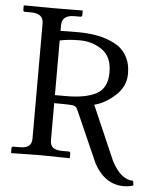

<svg xmlns="http://www.w3.org/2000/svg" viewBox="-53 -691 670 839"><g transform="rotate(5 282.0 -271.5)"><path d="M497.1 -388.2Q497.1 -331.1 452.1 -291Q407.2 -251 361.8 -240.2L465.8 -1Q506.8 76.2 560.1 76.2L563 96.2Q545.9 103 521 103Q439 103 391.1 17.1L288.1 -215.8Q283.2 -227.1 268.1 -229.5Q252.9 -231.9 187 -231.9V-69.8Q187 -46.9 199.5 -36.9Q211.9 -26.9 242.2 -26.9H268.1Q275.9 -26.9 275.9 -19V0L273.9 2Q188 0 147.9 0L20 2L18.1 0V-19Q18.1 -26.9 24.9 -26.9H51.8Q81.5 -26.9 93.8 -37.4Q106 -47.9 106 -69.8V-574.2Q106 -618.2 51.8 -618.2H24.9Q17.1 -618.2 17.1 -626V-645L19 -646Q106 -645 145 -645L273.9 -646L275.9 -645V-626Q275.9 -618.2 268.1 -618.2H242.2Q187 -618.2 187 -574.2V-548.8Q208 -549.8 263.2 -549.8Q311 -549.8 350.6 -542Q390.1 -534.2 424.6 -516.6Q459 -499 478 -466.1Q497.1 -433.1 497.1 -388.2ZM416 -387.2Q416 -455.1 373 -485.1Q330.1 -515.1 273.9 -515.1Q225.1 -515.1 187 -506.8V-267.1H236.8Q321.8 -267.1 368.9 -292.2Q416 -317.4 416 -387.2Z"/></g></svg>

Font: Biolilbert
Style: Regular
Weight: 400
Designer: Philipp H. Poll
Foundry: Philipp H. Poll
Version: Version 1.1.0